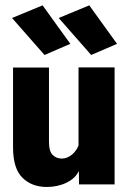

<svg xmlns="http://www.w3.org/2000/svg" viewBox="-20 -704 490 733"><path d="M29.8 -141.6Q29.8 -60.5 65.7 -25.4Q101.6 9.8 158.2 9.8Q200.2 9.8 233.9 -6.6Q267.6 -22.9 281.2 -51.3L281.7 0H417.5V-446.8H279.8V-148.4Q271 -126.5 253.2 -112.5Q235.4 -98.6 216.3 -98.6Q195.3 -98.6 181.2 -112.3Q167 -126 167 -162.6V-446.3H29.8ZM149.9 -494.1 248.5 -536.6 142.6 -683.6 25.9 -635.3ZM328.1 -494.1 426.8 -536.6 320.8 -683.6 204.1 -635.3Z"/></svg>

Font: Roboto Flex Super Cond Bold
Style: Regular
Weight: 700
Width: 3
Designer: Berlow after Robertson
Foundry: Google
Version: Version 3.000